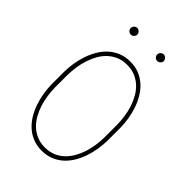

<svg xmlns="http://www.w3.org/2000/svg" viewBox="-258 -996 1115 1115"><g transform="rotate(45 300.0 -438.5)"><path d="M530.3 -302.2Q529.8 -267.6 523.9 -231Q518.1 -194.3 506.3 -159.7Q494.6 -125 476.3 -94.2Q458 -63.5 432.6 -40.3Q407.2 -17.1 374.3 -3.7Q341.3 9.8 300.8 9.8Q260.3 9.8 227.3 -3.7Q194.3 -17.1 168.7 -40.3Q143.1 -63.5 124.5 -94.2Q106 -125 94 -159.7Q82 -194.3 75.9 -231Q69.8 -267.6 69.3 -302.2V-408.7Q69.8 -443.4 75.7 -480Q81.5 -516.6 93.5 -551.3Q105.5 -585.9 123.8 -616.7Q142.1 -647.5 167.7 -670.7Q193.4 -693.8 226.1 -707.3Q258.8 -720.7 299.8 -720.7Q340.8 -720.7 373.5 -707.3Q406.2 -693.8 431.9 -670.7Q457.5 -647.5 475.8 -616.7Q494.1 -585.9 506.1 -551.3Q518.1 -516.6 523.9 -480Q529.8 -443.4 530.3 -408.7ZM504.4 -409.7Q503.9 -440.9 499 -474.1Q494.1 -507.3 483.9 -538.8Q473.6 -570.3 457.5 -598.6Q441.4 -627 418.7 -648.2Q396 -669.4 366.5 -681.9Q336.9 -694.3 299.8 -694.3Q262.7 -694.3 233.4 -681.9Q204.1 -669.4 181.4 -648.2Q158.7 -627 142.8 -598.6Q127 -570.3 116.7 -538.6Q106.4 -506.8 101.6 -473.6Q96.7 -440.4 96.2 -409.7V-302.2Q96.7 -271 101.6 -237.8Q106.4 -204.6 116.7 -172.9Q127 -141.1 143.1 -112.8Q159.2 -84.5 181.9 -63Q204.6 -41.5 234.1 -29.1Q263.7 -16.6 300.8 -16.6Q337.9 -16.6 367.4 -29.1Q397 -41.5 419.4 -63Q441.9 -84.5 458 -112.8Q474.1 -141.1 484.4 -172.9Q494.6 -204.6 499.3 -237.8Q503.9 -271 504.4 -302.2ZM163.1 -859.9Q163.1 -870.6 171.1 -878.9Q179.2 -887.2 189.9 -887.2Q200.7 -887.2 209 -878.9Q217.3 -870.6 217.3 -859.9Q217.3 -849.1 209 -841.1Q200.7 -833 189.9 -833Q179.2 -833 171.1 -841.1Q163.1 -849.1 163.1 -859.9ZM380.4 -859.9Q380.4 -870.6 388.4 -878.9Q396.5 -887.2 407.2 -887.2Q418 -887.2 426.3 -878.9Q434.6 -870.6 434.6 -859.9Q434.6 -849.1 426.3 -841.1Q418 -833 407.2 -833Q396.5 -833 388.4 -841.1Q380.4 -849.1 380.4 -859.9Z"/></g></svg>

Font: TypoPRO Roboto Mono
Style: Regular
Weight: 250
Designer: Google
Version: Version 2.000986; 2015; ttfautohint (v1.3)